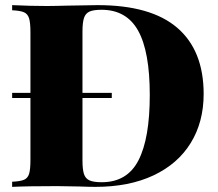

<svg xmlns="http://www.w3.org/2000/svg" viewBox="-20 -728 851 748"><path d="M773.4 -361.8Q773.4 -252.9 723.1 -171.1Q672.9 -89.4 577.9 -44.7Q482.9 0 351.6 0Q326.7 0 289.1 -1.5Q199.7 -2.9 201.7 -2.9Q84.5 -2.9 27.3 0V-20Q59.6 -21.5 74 -27.8Q88.4 -34.2 93.5 -51.3Q98.6 -68.4 98.6 -106V-346.2H27.3V-366.2H98.6V-602.1Q98.6 -639.6 93.3 -656.7Q87.9 -673.8 73.5 -680.2Q59.1 -686.5 27.3 -688V-708Q100.1 -704.6 164.1 -704.6L199.7 -705.1L243.7 -706.1Q325.7 -708 360.4 -708Q567.9 -708 670.7 -619.6Q773.4 -531.2 773.4 -361.8ZM563.5 -357.9Q563.5 -527.3 518.1 -608.6Q472.7 -689.9 375.5 -689.9Q344.2 -689.9 328.6 -682.9Q313 -675.8 307.1 -657.7Q301.3 -639.6 301.3 -604V-366.2H415.5V-346.2H301.3V-104Q301.3 -67.9 307.1 -50Q313 -32.2 328.9 -25.1Q344.7 -18.1 376.5 -18.1Q475.6 -18.1 519.5 -103.5Q563.5 -189 563.5 -357.9Z"/></svg>

Font: TypoPRO Playfair Display
Style: Regular
Weight: 900
Designer: Claus Eggers Sørensen
Foundry: Claus Eggers Sørensen
Version: Version 1.004;PS 001.004;hotconv 1.0.70;makeotf.lib2.5.58329